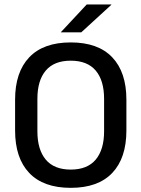

<svg xmlns="http://www.w3.org/2000/svg" viewBox="-20 -846 647 878"><path d="M303.5 13Q178.5 13 113.8 -55Q49 -123 49 -249.5V-390Q49 -516 113.8 -584Q178.5 -652 303.5 -652Q428.5 -652 493.2 -584Q558 -516 558 -390V-249.5Q558 -123 493.2 -55Q428.5 13 303.5 13ZM303.5 -70.5Q379.5 -70.5 417.8 -116.2Q456 -162 456 -245.5V-394Q456 -478 417.8 -523.2Q379.5 -568.5 303.5 -568.5Q227.5 -568.5 189.2 -523.2Q151 -478 151 -394V-245.5Q151 -162 189.2 -116.2Q227.5 -70.5 303.5 -70.5ZM258.5 -699 376.5 -825.5H489V-824L351.5 -698H258.5Z"/></svg>

Font: Anek Malayalam Medium
Style: Regular
Weight: 500
Designer: Maithili Shingre (Malayalam) & Yesha Goshar (Latin)
Foundry: Ek Type
Version: Version 1.003